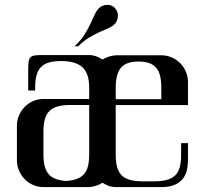

<svg xmlns="http://www.w3.org/2000/svg" viewBox="-20 -761 859 781"><path d="M450.7 -333.5V-132.3Q450.7 -102.1 456.5 -81.1Q462.4 -60.1 475.3 -47.4Q488.3 -34.7 509.5 -29.1Q530.8 -23.4 561.5 -23.4H606.4Q637.2 -23.4 658.2 -29.1Q679.2 -34.7 692.4 -47.4Q705.6 -60.1 711.2 -81.1Q716.8 -102.1 716.8 -132.3V-178.7H744.6V-108.4Q744.6 -92.3 741.2 -73.2Q737.8 -54.2 726.6 -37.8Q715.3 -21.5 693.8 -10.7Q672.4 0 636.2 0H450.7Q436.5 0 423.1 -4.6Q409.7 -9.3 397 -17.6Q384.3 -9.8 370.6 -5.4Q356.9 -1 342.8 0H156.7Q134.3 0 114.7 -8.5Q95.2 -17.1 80.6 -32Q65.9 -46.9 57.4 -66.9Q48.8 -86.9 48.8 -109.4V-249.5Q48.8 -272 57.4 -291.7Q65.9 -311.5 80.6 -326.4Q95.2 -341.3 114.7 -349.9Q134.3 -358.4 156.7 -358.4H342.8V-404.8Q342.8 -462.9 314.9 -487.8Q287.1 -512.7 229 -512.7Q200.2 -512.7 179.9 -507.1Q159.7 -501.5 147 -488.5Q134.3 -475.6 128.7 -455.1Q123 -434.6 123 -404.8V-393.1H94.7V-473.1Q94.7 -495.6 96.2 -508.3Q97.7 -521 103.5 -527.3Q109.4 -533.7 120.8 -535.4Q132.3 -537.1 152.8 -537.1H342.8Q356.9 -537.1 370.6 -532.2Q384.3 -527.3 397 -519Q421.4 -533.7 450.7 -536.1H636.2Q658.7 -536.1 678.5 -527.6Q698.2 -519 712.9 -504.2Q727.5 -489.3 736.1 -469.5Q744.6 -449.7 744.6 -427.7V-333.5ZM342.8 -334H268.1Q237.3 -334 216.1 -328.4Q194.8 -322.8 181.6 -310.1Q168.5 -297.4 162.6 -276.6Q156.7 -255.9 156.7 -226.1V-133.3Q156.7 -105.5 161.6 -85.9Q166.5 -66.4 177.2 -53.5Q188 -40.5 205.3 -33.7Q222.7 -26.9 247.6 -24.9Q273.9 -26.4 292 -33Q310.1 -39.6 321.5 -52.5Q333 -65.4 337.9 -85.2Q342.8 -105 342.8 -133.3ZM543.5 -510.7Q492.7 -510.7 471.7 -485.1Q450.7 -459.5 450.7 -403.8V-357.4H636.2V-403.8Q636.2 -431.6 631.3 -451.9Q626.5 -472.2 615.5 -485.1Q604.5 -498 586.9 -504.4Q569.3 -510.7 543.5 -510.7ZM413.6 -741.2Q434.1 -742.7 447.3 -728.5Q454.1 -721.7 457 -712.9Q460 -704.1 459.5 -695.1Q459 -686 455.8 -677.7Q452.6 -669.4 447.3 -663.6Q437 -653.3 420.4 -646.2Q403.8 -639.2 384 -630.1Q364.3 -621.1 342.3 -607.9Q320.3 -594.7 298.3 -572.8H283.2Q307.6 -595.2 322.3 -618.2Q336.9 -641.1 346.9 -662.1Q356.9 -683.1 364.5 -700.2Q372.1 -717.3 382.8 -728Q393.1 -738.8 413.6 -741.2Z"/></svg>

Font: Unique
Style: Regular
Weight: 400
Designer: Anna Pocius (aka Artmaker)
Foundry: Anna Pocius
Version: Version 1.000 2013 initial release